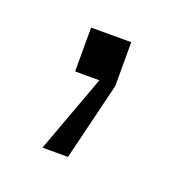

<svg xmlns="http://www.w3.org/2000/svg" viewBox="-54 -117 268 290"><g transform="rotate(20 79.5 28.0)"><path d="M48 -70.5H112.5V0L82 125H41L87 0H48Z"/></g></svg>

Font: Overused Grotesk Light
Style: Regular
Weight: 300
Version: Version 0.004